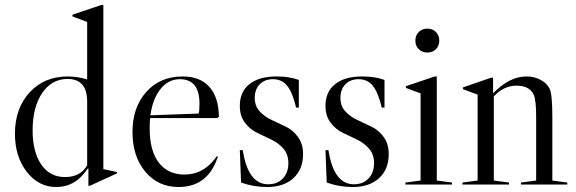

<svg xmlns="http://www.w3.org/2000/svg" viewBox="-20 -741 2314 771"><path d="M206 10Q135 10 87.5 -51Q40 -112 40 -204Q40 -306 99 -370Q158 -434 252 -434Q291 -434 330 -422V-653L271 -675V-682L387 -721H395V-62L450 -50V-45L341 5H335V-63L332 -64Q284 10 206 10ZM241 -30Q303 -30 330 -77V-333Q330 -424 251 -424Q188 -424 149.5 -367.5Q111 -311 111 -218Q111 -131 145.5 -80.5Q180 -30 241 -30Z M859 -272 853 -267H583Q581 -254 581 -226Q581 -135 618 -87.5Q655 -40 721 -40Q793 -40 842 -102L851 -114L855 -112L851 -101Q810 10 697 10Q615 10 563.5 -51.5Q512 -113 512 -211Q512 -310 567.5 -372Q623 -434 713 -434Q783 -434 820.5 -392.5Q858 -351 859 -272ZM702 -423Q656 -423 624.5 -383.5Q593 -344 584 -278L778 -285Q781 -297 781 -325Q781 -423 702 -423Z M1090 -434Q1143 -434 1180 -420V-309H1169Q1155 -369 1133.5 -396Q1112 -423 1076 -423Q1043 -423 1023 -402.5Q1003 -382 1003 -348Q1003 -315 1023 -293.5Q1043 -272 1071.5 -259Q1100 -246 1128.5 -232Q1157 -218 1177 -190.5Q1197 -163 1197 -122Q1197 -61 1158 -25.5Q1119 10 1053 10Q998 10 948 -8L943 -138H955Q976 -1 1057 -1Q1094 -1 1116 -24.5Q1138 -48 1138 -86Q1138 -121 1118 -144Q1098 -167 1069.5 -180.5Q1041 -194 1012 -208Q983 -222 963 -249Q943 -276 943 -316Q943 -372 981.5 -403Q1020 -434 1090 -434Z M1434 -434Q1487 -434 1524 -420V-309H1513Q1499 -369 1477.5 -396Q1456 -423 1420 -423Q1387 -423 1367 -402.5Q1347 -382 1347 -348Q1347 -315 1367 -293.5Q1387 -272 1415.5 -259Q1444 -246 1472.5 -232Q1501 -218 1521 -190.5Q1541 -163 1541 -122Q1541 -61 1502 -25.5Q1463 10 1397 10Q1342 10 1292 -8L1287 -138H1299Q1320 -1 1401 -1Q1438 -1 1460 -24.5Q1482 -48 1482 -86Q1482 -121 1462 -144Q1442 -167 1413.5 -180.5Q1385 -194 1356 -208Q1327 -222 1307 -249Q1287 -276 1287 -316Q1287 -372 1325.5 -403Q1364 -434 1434 -434Z M1661.5 -543.5Q1648 -557 1648 -578Q1648 -599 1661.5 -612.5Q1675 -626 1696 -626Q1717 -626 1730.5 -612.5Q1744 -599 1744 -578Q1744 -557 1730.5 -543.5Q1717 -530 1696 -530Q1675 -530 1661.5 -543.5ZM1734 -16 1795 -8V0H1608V-8L1669 -16V-366L1610 -388V-395L1726 -434H1734Z M1963 -16 2024 -8V0H1837V-8L1898 -16V-361L1839 -383V-390L1952 -429H1960V-366Q2025 -434 2094 -434Q2125 -434 2150.5 -420.5Q2176 -407 2187 -385Q2198 -363 2198 -271V-16L2258 -8V0H2072V-8L2133 -16V-271Q2133 -340 2123 -361Q2106 -397 2054 -397Q2003 -397 1963 -354Z"/></svg>

Font: Libre Caslon Display
Style: Regular
Weight: 400
Designer: Pablo Impallari, Rodrigo Fuenzalida
Foundry: Pablo Impallari, Rodrigo Fuenzalida
Version: Version 1.002